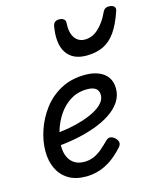

<svg xmlns="http://www.w3.org/2000/svg" viewBox="-126 -938 876 1048"><g transform="rotate(-15 312.0 -414.5)"><path d="M230 19Q170 19 130 -6Q90 -31 70 -74Q50 -117 50 -171Q50 -228 70.5 -289Q91 -350 130.5 -402.5Q170 -455 229.5 -487Q289 -519 367 -519Q412 -519 444.5 -505Q477 -491 494 -465.5Q511 -440 511 -403Q511 -363 489 -329.5Q467 -296 428 -270Q389 -244 336.5 -225Q284 -206 223.5 -194.5Q163 -183 99 -179L115 -250Q159 -252 203.5 -260Q248 -268 287 -280.5Q326 -293 356.5 -309.5Q387 -326 404.5 -346.5Q422 -367 422 -390Q422 -415 406 -427.5Q390 -440 357 -440Q304 -440 263 -414.5Q222 -389 195 -348.5Q168 -308 154 -262Q140 -216 140 -176Q140 -141 152 -115Q164 -89 186.5 -75Q209 -61 241 -61Q271 -61 296 -72Q321 -83 343 -102Q365 -121 387 -143Q400 -156 414 -153Q428 -150 439 -139Q451 -127 452.5 -114Q454 -101 442 -88Q407 -49 372 -25.5Q337 -2 301.5 8.5Q266 19 230 19ZM402 -618Q325 -618 290.5 -670.5Q256 -723 273 -820Q276 -835 285 -841.5Q294 -848 309 -848Q325 -848 334.5 -840Q344 -832 343 -820Q339 -765 359.5 -735Q380 -705 417 -705Q461 -705 496 -739Q531 -773 550 -816Q558 -834 566.5 -840Q575 -846 589 -846Q608 -846 617.5 -837Q627 -828 622 -813Q598 -741 568 -698.5Q538 -656 497.5 -637Q457 -618 402 -618Z"/></g></svg>

Font: Playwrite SK
Style: Regular
Weight: 400
Designer: Veronika Burian, José Scaglione
Foundry: TypeTogether
Version: Version 1.002